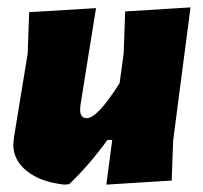

<svg xmlns="http://www.w3.org/2000/svg" viewBox="-20 -496 551 520"><path d="M240 -474 198 -212 197 -199Q197 -176 215 -176Q244 -176 304 -271L315 -352L319 -465L496 -476L449 -116L445 -7L268 4L284 -117H271Q220 -47 167 3L154 4Q90 -3 53 -32.5Q16 -62 16 -105L18 -125L55 -351L59 -463Z"/></svg>

Font: Alegreya Sans Black
Style: Italic
Weight: 900
Italic angle: -7°
Designer: Juan Pablo del Peral
Foundry: Huerta Tipografica
Version: Version 2.007